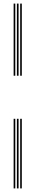

<svg xmlns="http://www.w3.org/2000/svg" viewBox="-20 -930 198 1070"><path d="M92.5 -508V-910H101.5V-508ZM56 -508V-910H65.2V-508ZM74.2 -508V-910H83.5V-508ZM92.5 120V-268H101.5V120ZM56 120V-268H65.2V120ZM74.2 120V-268H83.5V120Z"/></svg>

Font: Big Shoulders Inline Display Thin Light
Style: Regular
Weight: 300
Version: Version 2.002